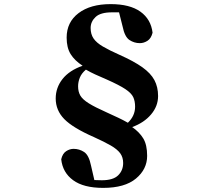

<svg xmlns="http://www.w3.org/2000/svg" viewBox="-20 -789 1040 934"><path d="M518.1 -769Q611.8 -769 663.1 -732.2Q714.4 -695.3 722.2 -629.9Q715.3 -602.1 697.5 -590.6Q679.7 -579.1 660.2 -579.1Q632.8 -579.1 609.6 -594.5Q586.4 -609.9 576.2 -661.1L559.1 -729H524.9Q468.8 -729 444.8 -706.3Q420.9 -683.6 420.9 -652.8Q420.9 -622.6 435.1 -601.8Q449.2 -581.1 480.5 -562.7Q511.7 -544.4 562 -522Q631.3 -491.2 672.4 -461.9Q713.4 -432.6 731.2 -399.2Q749 -365.7 749 -321.8Q749 -272.5 714.8 -232.2Q680.7 -191.9 623 -170.9Q658.2 -146.5 677 -115.5Q695.8 -84.5 695.8 -30.8Q695.8 34.2 641.4 79.6Q586.9 125 481.9 125Q386.7 125 335.7 87.6Q284.7 50.3 277.8 -14.2Q284.2 -42 301.8 -53.5Q319.3 -64.9 337.9 -64.9Q365.7 -64.9 389.2 -49.6Q412.6 -34.2 422.9 17.1L439 86.9L475.1 87.9Q530.3 87.9 554.7 64Q579.1 40 579.1 3.9Q579.1 -23.9 564.7 -43.5Q550.3 -63 519 -81.1Q487.8 -99.1 437 -122.1Q334.5 -167 292.7 -209.7Q251 -252.4 251 -310.1Q251 -362.3 283.9 -404.3Q316.9 -446.3 381.8 -469.2Q342.8 -494.6 323.5 -525.9Q304.2 -557.1 304.2 -606Q304.2 -681.2 362.1 -725.1Q419.9 -769 518.1 -769ZM602.1 -191.9Q637.2 -225.6 637.2 -270Q637.2 -296.9 628.2 -316.4Q619.1 -335.9 589.8 -355.5Q560.5 -375 500 -401.9Q464.8 -417 443.4 -426.8Q421.9 -436.5 397.9 -450.2Q377 -432.6 368.4 -411.6Q359.9 -390.6 359.9 -369.1Q359.9 -342.8 370.8 -324Q381.8 -305.2 411.9 -286.4Q441.9 -267.6 499 -242.2Q534.2 -226.1 556.2 -215.8Q578.1 -205.6 602.1 -191.9Z"/></svg>

Font: Source Han Serif TW Heavy
Style: Regular
Weight: 900
Designer: Ryoko NISHIZUKA Ë•øÂ°öÊ∂ºÂ≠ê (kana & ideographs); Frank Grie√ühammer (Latin, Greek & Cyrillic); Wenlong ZHANG Âº†ÊñáÈæô 
Foundry: Adobe
Version: Version 2.003;hotconv 1.1.1;makeotfexe 2.6.0